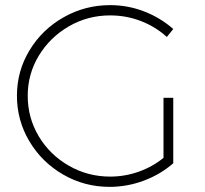

<svg xmlns="http://www.w3.org/2000/svg" viewBox="-20 -724 798 748"><path d="M617 -343H655V-88Q606 -45 541 -20.5Q476 4 407 4Q309 4 226 -44Q143 -92 94.5 -173.5Q46 -255 46 -351Q46 -447 95 -528Q144 -609 227.5 -656.5Q311 -704 409 -704Q478 -704 541.5 -679.5Q605 -655 655 -611L630 -580Q586 -620 529 -642Q472 -664 409 -664Q322 -664 248.5 -621.5Q175 -579 131.5 -507.5Q88 -436 88 -351Q88 -265 131 -193Q174 -121 248 -78.5Q322 -36 409 -36Q466 -36 520 -55Q574 -74 617 -109Z"/></svg>

Font: Montserrat arm2 ExtraLight
Style: Regular
Weight: 275
Designer: Julieta Ulanovsky
Foundry: Julieta Ulanovsky
Version: Version 6.000